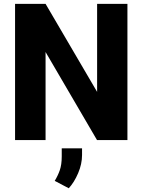

<svg xmlns="http://www.w3.org/2000/svg" viewBox="-20 -731 744 1002"><path d="M645 -710.9V0H486.3L217.8 -459.5V0H58.6V-710.9H217.8L486.8 -251.5V-710.9ZM408.2 43V77.6Q408.2 125 387.7 172.9Q367.2 220.7 338.9 251.5L265.6 212.9Q281.7 186.5 292 157.5Q302.2 128.4 302.2 85.4V43Z"/></svg>

Font: Vazirmatn RD ExtraBold
Style: Regular
Weight: 800
Designer: Saber Rastikerdar
Foundry: Saber Rastikerdar
Version: Version 32.102